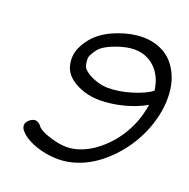

<svg xmlns="http://www.w3.org/2000/svg" viewBox="-135 -899 1012 1028"><g transform="rotate(20 371.5 -384.5)"><path d="M256.3 -674.1Q300.5 -716.3 371.9 -742.8Q443.4 -769.3 508.8 -769.3Q555.4 -769.3 594.8 -755Q634.3 -740.7 662.5 -715.2Q690.7 -689.7 709.8 -653.9Q729 -618.2 737.2 -575.7Q745.4 -533.2 742.9 -484.4Q740.5 -435.5 726.8 -384.5Q710.7 -324 680.5 -266.7Q650.4 -209.5 609.1 -161.4Q567.9 -113.3 519.5 -77Q471.2 -40.8 415 -20.4Q358.9 0 302.7 0Q258.8 0 214.6 -10Q170.4 -20 134.2 -38.8Q97.9 -57.6 78.9 -81.8Q74.5 -87.2 71.9 -93.4Q69.3 -99.6 68.6 -107.7Q67.9 -115.7 72.6 -124.8Q77.4 -133.8 87.6 -142.1Q97.4 -149.9 106.8 -152.7Q116.2 -155.5 123 -154.1Q129.9 -152.6 136.6 -148.3Q143.3 -144 147.1 -139.9Q150.9 -135.7 154.5 -131.2Q158.2 -126.7 158.7 -126.2Q179.7 -107.9 230.7 -92.4Q281.7 -76.9 323.2 -76.9Q360.8 -76.9 401.1 -91.6Q441.4 -106.2 479.4 -133.9Q517.3 -161.6 550.5 -198.9Q583.7 -236.1 609.9 -284.2Q636 -332.3 649.9 -384.5Q657.2 -411.9 661.4 -440.2Q606.2 -408.4 537 -390.7Q467.8 -373 402.6 -373Q337.2 -373 279.9 -399.5Q222.7 -426 201.2 -468.3Q190.4 -489.5 187.9 -517.2Q185.3 -544.9 192.1 -571Q199 -596.4 216.7 -624.6Q234.4 -652.8 256.3 -674.1ZM275.1 -514.4Q283.2 -499.3 306.6 -484.4Q330.1 -469.5 361.9 -459.7Q393.8 -450 423.3 -450Q486.3 -450 556.3 -471.6Q626.2 -493.2 663.1 -520.8Q653.6 -599.4 605.6 -645.9Q557.6 -692.4 488.3 -692.4Q443.6 -692.4 387.1 -671.9Q330.6 -651.4 305.4 -627.9Q295.9 -618.9 283.7 -599.6Q271.5 -580.3 269 -571Q266.6 -562.3 268.6 -542.8Q270.5 -523.4 275.1 -514.4Z"/></g></svg>

Font: Tecnico
Style: GruesoInclinado
Weight: 700
Italic angle: -15°
Version: Version 1.3